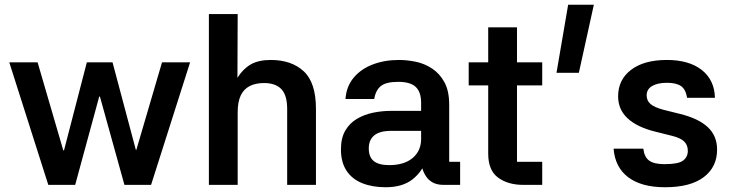

<svg xmlns="http://www.w3.org/2000/svg" viewBox="-20 -777 3070 807"><path d="M19 -515H138L246 -145H249L345 -515H453L551 -147H553L661 -515H779L615 0H503L400 -371H397L296 0H183Z M979 0H858V-718H979L978 -450Q1001 -487 1033.5 -506Q1066 -525 1118 -525Q1205 -525 1256.5 -477.5Q1308 -430 1308 -319V0H1187V-319Q1187 -377 1162.5 -402.5Q1138 -428 1090 -428Q1054 -428 1029 -415Q1004 -402 991.5 -375Q979 -348 979 -305Z M1914 0H1843Q1799 0 1775 -30Q1751 -60 1749 -110L1773 -108Q1755 -55 1713 -22.5Q1671 10 1601 10Q1545 10 1502.5 -7Q1460 -24 1436.5 -59.5Q1413 -95 1413 -149Q1413 -197 1431.5 -228.5Q1450 -260 1481 -278Q1512 -296 1549 -303.5Q1586 -311 1623 -311H1750V-345Q1750 -390 1727.5 -411.5Q1705 -433 1654 -433Q1603 -433 1581 -415.5Q1559 -398 1553 -361H1432Q1436 -414 1466.5 -450.5Q1497 -487 1546.5 -506Q1596 -525 1657 -525Q1691 -525 1727.5 -517.5Q1764 -510 1796 -489Q1828 -468 1848 -431.5Q1868 -395 1868 -337V-97H1914ZM1530 -153Q1530 -117 1551 -100Q1572 -83 1616 -83Q1679 -83 1714.5 -113Q1750 -143 1750 -193V-227H1624Q1576 -227 1553 -208Q1530 -189 1530 -153Z M2259 -418H2153V-97H2259V0H2179Q2115 0 2073.5 -30.5Q2032 -61 2032 -131V-418H1950V-515H2032V-662H2153V-515H2259Z M2413 -471H2319L2368 -757H2476Z M2868 -366Q2862 -402 2842 -415.5Q2822 -429 2783 -429Q2744 -429 2721 -415.5Q2698 -402 2698 -376Q2698 -354 2714 -340Q2730 -326 2767 -316L2839 -298Q2916 -279 2955 -242.5Q2994 -206 2994 -148Q2994 -75 2938 -32.5Q2882 10 2775 10Q2676 10 2620.5 -32Q2565 -74 2559 -152H2684Q2688 -117 2708.5 -102Q2729 -87 2773 -87Q2831 -87 2851 -102Q2871 -117 2871 -143Q2871 -167 2856 -182Q2841 -197 2805 -206L2733 -224Q2657 -243 2617.5 -280Q2578 -317 2578 -372Q2578 -442 2632.5 -483.5Q2687 -525 2783 -525Q2876 -525 2929.5 -483Q2983 -441 2985 -366Z"/></svg>

Font: Asta Sans
Style: Bold
Weight: 700
Designer: 42dot
Version: Version 1.000